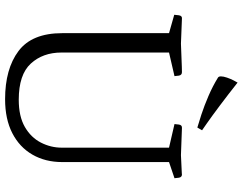

<svg xmlns="http://www.w3.org/2000/svg" viewBox="-122 -842 976 773"><g transform="rotate(90 366.5 -456.0)"><path d="M380 12Q258 12 186 -42Q114 -96 114 -218V-648L40 -669Q40 -674 42 -687.5Q44 -701 55 -700L156 -696Q226 -699 248.5 -699.5Q271 -700 271 -700Q283 -700 285 -687.5Q287 -675 287 -670L192 -648V-215Q192 -140 236.5 -91.5Q281 -43 382 -43Q449 -43 491.5 -67.5Q534 -92 554.5 -132Q575 -172 575 -216V-648L480 -670Q480 -675 482 -688Q484 -701 496 -700L605 -696Q641 -698 657.5 -698.5Q674 -699 678.5 -699.5Q683 -700 683 -700Q694 -700 696 -687.5Q698 -675 698 -670L633 -648V-218Q633 -150 603 -98Q573 -46 516.5 -17Q460 12 380 12ZM494 -762Q476 -767 441 -778.5Q406 -790 366.5 -807Q327 -824 293 -845Q288 -848 288 -857Q288 -867 293 -881.5Q298 -896 304.5 -908.5Q311 -921 313 -924Q361 -886 405 -853Q449 -820 477 -800.5Q505 -781 505 -781Z"/></g></svg>

Font: Mate
Style: Regular
Weight: 400
Designer: Eduardo Rodriguez Tunni
Foundry: Eduardo Rodriguez Tunni
Version: Version 1.003; ttfautohint (v1.8.4.7-5d5b);gftools[0.9.24]